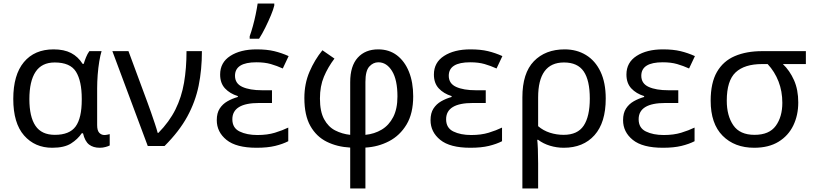

<svg xmlns="http://www.w3.org/2000/svg" viewBox="-20 -825 4598 1085"><path d="M275 10Q177 10 116 -59.5Q55 -129 55 -266Q55 -402 115 -474Q175 -546 283 -546Q342 -546 381.5 -525.5Q421 -505 447 -464H453Q458 -481 466 -501Q474 -521 485 -536H554Q547 -514 541 -478Q535 -442 532 -402Q529 -362 529 -326V-118Q529 -87 541 -74.5Q553 -62 570 -62Q578 -62 587 -64Q596 -66 600 -67V-3Q593 1 577 5.5Q561 10 544 10Q507 10 483.5 -8Q460 -26 449 -72H442Q419 -38 381 -14Q343 10 275 10ZM290 -63Q373 -63 407.5 -110.5Q442 -158 442 -261V-267Q442 -367 409.5 -419.5Q377 -472 289 -472Q216 -472 181 -419Q146 -366 146 -265Q146 -165 180.5 -114Q215 -63 290 -63Z M615 -536H706L813 -247Q822 -223 833.5 -190Q845 -157 855.5 -125.5Q866 -94 871 -74H875Q937 -137 971.5 -206.5Q1006 -276 1020 -357.5Q1034 -439 1034 -536H1121Q1121 -431 1102.5 -340.5Q1084 -250 1038.5 -166.5Q993 -83 910 0H815Z M1517 -315V-243H1444Q1293 -243 1293 -151Q1293 -102 1334 -82Q1375 -62 1435 -62Q1491 -62 1533.5 -75Q1576 -88 1609 -104V-27Q1578 -11 1535 -0.5Q1492 10 1430 10Q1315 10 1260 -34.5Q1205 -79 1205 -146Q1205 -186 1221.5 -211.5Q1238 -237 1265 -252.5Q1292 -268 1324 -277V-282Q1279 -296 1251.5 -325.5Q1224 -355 1224 -404Q1224 -472 1281.5 -509Q1339 -546 1430 -546Q1488 -546 1529.5 -536Q1571 -526 1611 -508L1578 -438Q1545 -453 1510.5 -463Q1476 -473 1429 -473Q1308 -473 1308 -397Q1308 -353 1349.5 -334Q1391 -315 1461 -315ZM1391 -606V-620Q1400 -645 1409 -677.5Q1418 -710 1425 -744Q1432 -778 1436 -805H1530V-794Q1525 -772 1511 -738.5Q1497 -705 1479.5 -669.5Q1462 -634 1444 -606Z M1802 -541 1870 -494Q1833 -445 1810.5 -391.5Q1788 -338 1788 -268Q1788 -195 1811.5 -151.5Q1835 -108 1874 -88Q1913 -68 1959 -63V-361Q1959 -452 2001.5 -499Q2044 -546 2117 -546Q2179 -546 2223 -512.5Q2267 -479 2291 -419.5Q2315 -360 2315 -281Q2315 -184 2277.5 -121.5Q2240 -59 2178.5 -27Q2117 5 2045 9V240H1959V9Q1885 5 1826.5 -24Q1768 -53 1734 -113Q1700 -173 1700 -271Q1700 -352 1729 -419.5Q1758 -487 1802 -541ZM2118 -473Q2089 -473 2067 -449Q2045 -425 2045 -362V-63Q2096 -68 2137 -92.5Q2178 -117 2202 -163.5Q2226 -210 2226 -280Q2226 -374 2195.5 -423.5Q2165 -473 2118 -473Z M2725 -315V-243H2652Q2501 -243 2501 -151Q2501 -102 2542 -82Q2583 -62 2643 -62Q2699 -62 2741.5 -75Q2784 -88 2817 -104V-27Q2786 -11 2743 -0.5Q2700 10 2638 10Q2523 10 2468 -34.5Q2413 -79 2413 -146Q2413 -186 2429.5 -211.5Q2446 -237 2473 -252.5Q2500 -268 2532 -277V-282Q2487 -296 2459.5 -325.5Q2432 -355 2432 -404Q2432 -472 2489.5 -509Q2547 -546 2638 -546Q2696 -546 2737.5 -536Q2779 -526 2819 -508L2786 -438Q2753 -453 2718.5 -463Q2684 -473 2637 -473Q2516 -473 2516 -397Q2516 -353 2557.5 -334Q2599 -315 2669 -315Z M3403 -268Q3403 -132 3339.5 -61Q3276 10 3166 10Q3126 10 3088 -1.5Q3050 -13 3021 -35H3016Q3018 -19 3019.5 17Q3021 53 3021 98V240H2932V-275Q2932 -412 2997 -479Q3062 -546 3171 -546Q3239 -546 3291.5 -514Q3344 -482 3373.5 -420Q3403 -358 3403 -268ZM3167 -472Q3021 -472 3021 -274V-112Q3050 -87 3087.5 -75Q3125 -63 3165 -63Q3244 -63 3278.5 -115Q3313 -167 3313 -268Q3313 -371 3278.5 -421.5Q3244 -472 3167 -472Z M3813 -315V-243H3740Q3589 -243 3589 -151Q3589 -102 3630 -82Q3671 -62 3731 -62Q3787 -62 3829.5 -75Q3872 -88 3905 -104V-27Q3874 -11 3831 -0.5Q3788 10 3726 10Q3611 10 3556 -34.5Q3501 -79 3501 -146Q3501 -186 3517.5 -211.5Q3534 -237 3561 -252.5Q3588 -268 3620 -277V-282Q3575 -296 3547.5 -325.5Q3520 -355 3520 -404Q3520 -472 3577.5 -509Q3635 -546 3726 -546Q3784 -546 3825.5 -536Q3867 -526 3907 -508L3874 -438Q3841 -453 3806.5 -463Q3772 -473 3725 -473Q3604 -473 3604 -397Q3604 -353 3645.5 -334Q3687 -315 3757 -315Z M4491 -246Q4491 -174 4463 -116Q4435 -58 4379.5 -24Q4324 10 4242 10Q4131 10 4063.5 -58Q3996 -126 3996 -256Q3996 -357 4031.5 -418.5Q4067 -480 4132.5 -508Q4198 -536 4287 -536H4534V-463H4404Q4443 -426 4467 -372Q4491 -318 4491 -246ZM4087 -256Q4087 -171 4124 -117Q4161 -63 4244 -63Q4327 -63 4364 -114Q4401 -165 4401 -244Q4401 -309 4379.5 -364.5Q4358 -420 4318 -463H4287Q4187 -463 4137 -416Q4087 -369 4087 -256Z"/></svg>

Font: Noto IKEA Simplified Chinese
Style: Regular
Weight: 400
Designer: Monotype Design Team
Foundry: Monotype Imaging Inc.
Version: Version 1.100